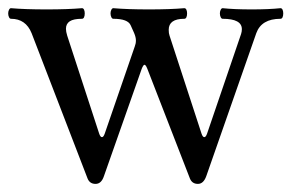

<svg xmlns="http://www.w3.org/2000/svg" viewBox="-21 -438 712 469"><path d="M192.9 -2 56.2 -356.9Q42 -392.1 5.9 -392.1Q2.9 -392.1 1 -396Q-1 -399.9 -1 -405.3Q-1 -410.2 1 -414.1Q2.9 -418 5.9 -418Q40.5 -415 92.8 -415Q144.5 -415 179.2 -418Q182.6 -418 184.3 -414.3Q186 -410.6 186 -405.3Q186 -399.4 184.3 -395.8Q182.6 -392.1 179.2 -392.1Q158.7 -392.1 149.4 -386Q140.1 -379.9 140.1 -367.7Q140.1 -360.8 143.1 -351.1L221.2 -111.8Q224.1 -103 228 -103Q231.9 -103 234.9 -111.8L308.1 -324.2Q311 -331.5 311 -338.9Q311 -347.2 306.6 -357.4L298.3 -376Q291.5 -392.1 255.9 -392.1Q252.9 -392.1 251 -396Q249 -399.9 249 -405.3Q249 -410.2 251 -414.1Q252.9 -418 255.9 -418Q290.5 -415 342.8 -415Q394.5 -415 429.2 -418Q432.6 -418 434.3 -414.3Q436 -410.6 436 -405.3Q436 -399.4 434.3 -395.8Q432.6 -392.1 429.2 -392.1Q391.1 -392.1 391.1 -365.2Q391.1 -356.4 393.1 -351.1L471.2 -111.8Q474.1 -103 478 -103Q481.9 -103 484.9 -111.8L567.9 -355Q569.8 -360.8 569.8 -366.7Q569.8 -392.1 522.9 -392.1Q520 -392.1 518.1 -396Q516.1 -399.9 516.1 -405.3Q516.1 -410.2 518.1 -414.1Q520 -418 522.9 -418Q551.3 -415 593.8 -415Q635.7 -415 664.1 -418Q667.5 -418 669.2 -414.3Q670.9 -410.6 670.9 -405.3Q670.9 -399.4 669.2 -395.8Q667.5 -392.1 664.1 -392.1Q617.7 -392.1 605 -356.9L482.9 -7.8Q476.1 11.2 462.4 11.2Q448.2 11.2 442.9 -2L338.9 -270Q335 -279.8 332 -279.8Q329.1 -279.8 325.2 -270L232.9 -7.8Q226.6 11.2 212.4 11.2Q198.2 11.2 192.9 -2Z"/></svg>

Font: JuniusX
Style: Regular
Weight: 400
Designer: Peter S. Baker
Foundry: Briery Creek Software
Version: Version 1.004